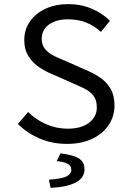

<svg xmlns="http://www.w3.org/2000/svg" viewBox="-20 -688 640 934"><path d="M305 12Q233 12 172 -14.5Q111 -41 67 -85L117 -143Q154 -106 204 -84Q254 -62 309 -62Q376 -62 413.5 -91Q451 -120 451 -165Q451 -200 435.5 -221Q420 -242 393.5 -255.5Q367 -269 334 -283L239 -325Q206 -338 173.5 -359Q141 -380 119.5 -413Q98 -446 98 -494Q98 -544 125.5 -583.5Q153 -623 201.5 -645.5Q250 -668 313 -668Q374 -668 426.5 -645.5Q479 -623 515 -587L471 -533Q439 -562 400 -578Q361 -594 310 -594Q253 -594 218 -568.5Q183 -543 183 -499Q183 -468 200.5 -448Q218 -428 245 -415Q272 -402 300 -391L392 -350Q432 -334 465 -312Q498 -290 517.5 -257Q537 -224 537 -175Q537 -123 509 -80.5Q481 -38 429 -13Q377 12 305 12ZM226 226 218 186Q281 182 304 170Q327 158 327 138Q327 118 309 108.5Q291 99 256 96L274 58Q339 66 365 83.5Q391 101 391 135Q391 178 348 200Q305 222 226 226Z"/></svg>

Font: Source Code Variable
Style: Regular
Weight: 400
Monospace: yes
Designer: Paul D. Hunt, Teo Tuominen
Foundry: Adobe Systems Incorporated
Version: Version 1.010;hotconv 1.0.106;makeotfexe 2.5.65593